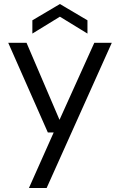

<svg xmlns="http://www.w3.org/2000/svg" viewBox="-20 -715 596 955"><path d="M124 220 247 -56H218L21 -502H112L276 -119L449 -502H536L212 220ZM141 -548V-614L278 -695L415 -614V-548L278 -632Z"/></svg>

Font: DM Sans 16pt
Style: Regular
Weight: 400
Version: Version 4.004;gftools[0.9.30]